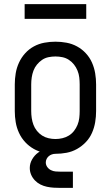

<svg xmlns="http://www.w3.org/2000/svg" viewBox="-20 -741 540 935"><path d="M250 8Q277 8 304 3Q331 -2 355 -15.5Q379 -29 398 -49Q417 -69 428 -94Q439 -119 443.5 -146Q448 -173 448 -200V-330Q448 -357 443.5 -384Q439 -411 428 -436Q417 -461 398 -481.5Q379 -502 355 -515Q331 -528 304 -533Q277 -538 250 -538Q223 -538 196 -533Q169 -528 145 -515Q121 -502 102.5 -481.5Q84 -461 72.5 -436Q61 -411 56.5 -384Q52 -357 52 -330V-200Q52 -173 56.5 -146Q61 -119 72.5 -94Q84 -69 102.5 -49Q121 -29 145 -15.5Q169 -2 196 3Q223 8 250 8ZM250 -64Q233 -64 216 -68Q199 -72 185 -81Q171 -90 160 -103.5Q149 -117 143 -133Q137 -149 134.5 -166Q132 -183 132 -200V-330Q132 -347 134.5 -364Q137 -381 143 -397Q149 -413 160 -426.5Q171 -440 185 -449.5Q199 -459 216 -462.5Q233 -466 250 -466Q267 -466 284 -462.5Q301 -459 315.5 -449.5Q330 -440 340.5 -426.5Q351 -413 357.5 -397Q364 -381 366 -364Q368 -347 368 -330V-200Q368 -183 366 -166Q364 -149 357.5 -133Q351 -117 340.5 -103.5Q330 -90 315.5 -81Q301 -72 284 -68Q267 -64 250 -64ZM275 174H335V95H275Q263 95 251 94Q239 93 228 87.5Q217 82 210 72Q203 62 203 50Q203 41 207 33Q211 25 217.5 19.5Q224 14 232.5 11Q241 8 250 8V-23Q228 -23 206 -17Q184 -11 166 2Q148 15 136.5 35Q125 55 125 77Q125 94 131.5 109.5Q138 125 150 137.5Q162 150 177 157.5Q192 165 208.5 168.5Q225 172 241.5 173Q258 174 275 174ZM100 -649H400V-721H100Z"/></svg>

Font: Iosevka SS09
Style: Regular
Weight: 400
Monospace: yes
Designer: Belleve Invis
Foundry: Belleve Invis
Version: Version 5.2.1; ttfautohint (v1.8.3)